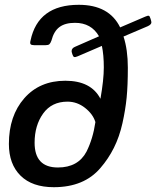

<svg xmlns="http://www.w3.org/2000/svg" viewBox="-20 -767 650 799"><path d="M404 -576 304 -533Q293 -528 288 -530Q284 -532 281 -541.5Q278 -551 278 -554Q278 -567 294 -573L392 -616Q360 -672 292 -672Q251 -672 227.5 -654.5Q204 -637 194 -598Q190 -587 185.5 -583Q181 -579 170 -579H122Q111 -579 107.5 -583Q104 -587 107 -598Q138 -747 308 -747Q434 -747 480 -653L585 -698Q596 -703 600 -701Q603 -700 606.5 -689Q610 -678 610 -674Q610 -665 595 -658L494 -615Q512 -560 512 -485.5Q512 -411 507 -360.5Q502 -310 489.5 -254Q477 -198 454 -152Q431 -106 398 -68Q330 12 204 12Q114 12 65.5 -36Q17 -84 17 -168Q17 -285 81 -358Q145 -431 252 -431Q359 -431 398 -356Q412 -435 412 -486.5Q412 -538 404 -576ZM377 -259Q367 -292 334 -318Q301 -344 261 -344Q195 -344 159.5 -294.5Q124 -245 124 -173Q124 -70 221 -70Q305 -70 340 -136Q367 -190 377 -259Z"/></svg>

Font: Crete Round
Style: Italic
Weight: 400
Designer: Veronika Burian
Foundry: TypeTogether
Version: Version 1.001; ttfautohint (v1.6)